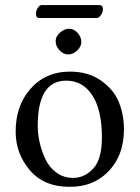

<svg xmlns="http://www.w3.org/2000/svg" viewBox="-20 -718 544 748"><path d="M196.8 -558.1Q196.8 -576.2 213.9 -591.1Q231 -606 249 -606Q268.1 -606 282.5 -589.6Q296.9 -573.2 296.9 -554.2Q296.9 -537.1 281 -521.5Q265.1 -505.9 245.1 -505.9Q227.1 -505.9 211.9 -522Q196.8 -538.1 196.8 -558.1ZM41 -205.1Q41 -304.2 96.2 -369.1Q155.8 -439 252.9 -439Q324.7 -439 374.3 -403.6Q423.8 -368.2 443.4 -319.1Q462.9 -270 462.9 -213.9Q462.9 -109.4 397.9 -45.9Q340.8 10.3 251 9.8Q150.9 9.8 95.9 -55.2Q41 -120.1 41 -205.1ZM237.8 -403.8Q127 -403.8 127 -228Q127 -195.8 134.5 -162.8Q142.1 -129.9 157 -97.9Q171.9 -65.9 200 -45.4Q228 -24.9 265.1 -24.9Q309.1 -24.9 343 -61Q377 -97.2 377 -182.1Q377 -289.1 339.8 -346.4Q302.7 -403.8 237.8 -403.8ZM356.9 -647.9H132.8Q119.6 -647.9 120.1 -666Q120.1 -675.8 127 -687Q133.8 -698.2 142.1 -698.2H367.2Q381.3 -698.2 380.9 -681.2Q380.9 -671.4 373.3 -659.7Q365.7 -647.9 356.9 -647.9Z"/></svg>

Font: Linux Libertine
Style: Regular
Weight: 400
Designer: Philipp H. Poll
Foundry: Philipp H. Poll
Version: Version 5.3.0 ; ttfautohint (v0.9)